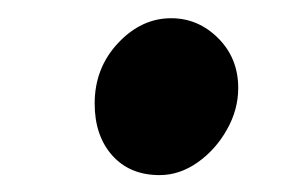

<svg xmlns="http://www.w3.org/2000/svg" viewBox="-20 -416 332 216"><path d="M159.5 -219Q126 -219 106.2 -241.2Q86.5 -263.5 86.5 -299.5Q86.5 -339.5 112.8 -367.5Q139 -395.5 172.5 -395.5Q203 -395.5 225.5 -373Q248 -350.5 248 -317Q248 -292.5 235.2 -270Q222.5 -247.5 202.2 -233.2Q182 -219 159.5 -219Z"/></svg>

Font: Libre Caslon Condensed Bold
Style: Italic
Weight: 700
Italic angle: -22.583°
Designer: Pablo Impallari, Rodrigo Fuenzalida, Katja Schimmel, Ertekin Erdin
Foundry: Pablo Impallari, Rodrigo Fuenzalida
Version: Version 2.000; ttfautohint (v1.8.4.7-5d5b);gftools[0.9.33]